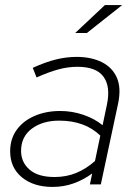

<svg xmlns="http://www.w3.org/2000/svg" viewBox="-20 -726 529 756"><path d="M187 10Q112 10 66 -28Q20 -66 20 -130Q20 -179 45.5 -214.5Q71 -250 116 -269.5Q161 -289 217 -289Q264 -289 308 -274Q352 -259 384 -233L401 -314Q416 -385 387.5 -424Q359 -463 285 -463Q247 -463 209 -452.5Q171 -442 124 -421L109 -459Q160 -482 201 -492Q242 -502 281 -502Q339 -502 380.5 -481.5Q422 -461 440 -420.5Q458 -380 445 -318L377 0H334L343 -43Q309 -18 270 -4Q231 10 187 10ZM195 -29Q241 -29 280 -45Q319 -61 354 -92L375 -192Q314 -251 213 -251Q148 -251 105.5 -219.5Q63 -188 63 -132Q63 -87 96.5 -58Q130 -29 195 -29ZM276 -596 393 -706H461L322 -596Z"/></svg>

Font: Red Hat Display
Style: Italic
Weight: 300
Italic angle: -12°
Designer: Pentagram, MCKL
Foundry: Pentagram, MCKL
Version: Version 1.023